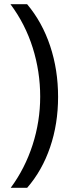

<svg xmlns="http://www.w3.org/2000/svg" viewBox="-20 -734 336 912"><path d="M255.9 -273.9Q255.9 -145.5 218 -34.7Q180.2 76.2 108.9 158.2H30.8Q98.6 66.4 134.8 -45.7Q170.9 -157.7 170.9 -274.9Q170.9 -394 135.5 -506.8Q100.1 -619.6 29.8 -713.9H108.9Q180.7 -628.4 218.3 -515.4Q255.9 -402.3 255.9 -273.9Z"/></svg>

Font: f0_44652 
Style: Regular
Weight: 400
Foundry: Ascender Corporation
Version: Version 1.10